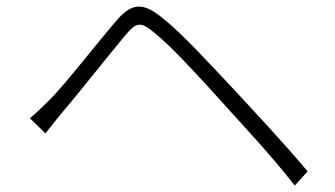

<svg xmlns="http://www.w3.org/2000/svg" viewBox="-20 -637 1040 596"><path d="M73 -270 121 -223C135 -240 156 -268 175 -290C223 -346 314 -462 367 -525C404 -570 416 -571 461 -534C509 -495 591 -407 663 -327C730 -252 822 -155 895 -61L935 -105C862 -192 763 -298 696 -370C630 -440 544 -534 487 -579C421 -634 387 -627 338 -569C278 -499 186 -380 137 -330C113 -307 97 -290 73 -270Z"/></svg>

Font: Source Han Sans SC Light
Style: Regular
Weight: 300
Designer: Ryoko NISHIZUKA (kana & ideographs); Paul D. Hunt (Latin, Greek & Cyrillic); Wenlong ZHANG (bopomofo); Sandoll Communica
Foundry: Adobe Systems Incorporated
Version: Version 1.004;PS 1.004;hotconv 1.0.82;makeotf.lib2.5.63406